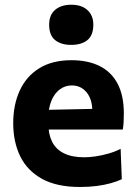

<svg xmlns="http://www.w3.org/2000/svg" viewBox="-20 -762 567 796"><path d="M311.6 13.2Q215 13.2 153.8 -20.8Q92.7 -54.8 63.7 -114.3Q34.8 -173.9 34.8 -251Q34.8 -327.8 62 -386.8Q89.1 -445.8 142.9 -479.1Q196.7 -512.4 276.5 -512.4Q344.6 -512.4 393.1 -488.2Q441.6 -464.1 467.5 -415.1Q493.4 -366.1 493.4 -291.5Q493.4 -271.4 492.5 -255.8Q491.6 -240.3 489.1 -225L360.8 -273.4Q361.8 -280.1 362.3 -287.1Q362.8 -294.2 362.8 -300.2Q362.8 -350.3 339.1 -379Q315.4 -407.8 277.8 -407.8Q249.6 -407.8 227.7 -391.2Q205.7 -374.7 193.2 -344.5Q180.6 -314.3 180.6 -273V-248.7Q180.6 -204.8 196.3 -173.8Q212.1 -142.9 245.1 -126.4Q278.1 -109.9 329.4 -109.9Q349.3 -109.9 375.5 -113.6Q401.8 -117.4 429.1 -125.1Q456.5 -132.9 480.1 -145L485 -18.9Q465.7 -10 439.8 -2.6Q413.8 4.7 381.5 9Q349.2 13.2 311.6 13.2ZM92.6 -225V-304.9L402 -311.4L489.1 -286.8V-225ZM274.8 -575.9Q233.2 -575.9 208.5 -595.7Q183.8 -615.6 183.8 -659.9Q183.8 -699.8 208.5 -721.1Q233.2 -742.4 275.8 -742.4Q318.1 -742.4 342.5 -720.2Q366.9 -698 366.9 -659.9Q366.9 -615.6 342.3 -595.7Q317.8 -575.9 274.8 -575.9Z"/></svg>

Font: Commissioner Thin
Style: Regular
Weight: 100
Designer: Kostas Bartsokas
Foundry: Kostas Bartsokas
Version: Version 1.001;gftools[0.9.23]